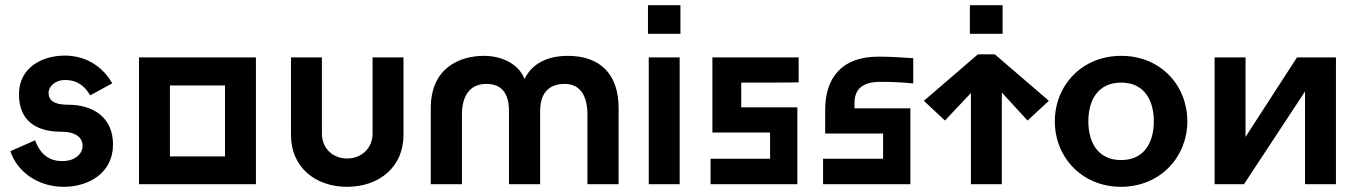

<svg xmlns="http://www.w3.org/2000/svg" viewBox="-20 -709 5237 739"><path d="M225 10H229C320 9 415 -42 415 -153C415 -257 339 -306 241 -306H237C188 -307 167 -322 167 -352C167 -375 191 -401 230 -401H234C284 -400 310 -371 327 -342L412 -388C381 -444 321 -493 234 -495H229C142 -495 53 -449 53 -346C53 -244 119 -204 209 -202H216C272 -202 298 -179 298 -147C298 -122 275 -90 222 -89H219C154 -89 128 -134 115 -169L20 -127C44 -52 122 10 225 10Z M965 0V-488H515V0ZM634 -380H846V-107H634Z M1533 -488H1414V-195C1414 -139 1372 -99 1316 -99C1260 -99 1219 -139 1219 -195V-488H1100V-189C1100 -66 1193 10 1316 10C1439 10 1533 -66 1533 -189Z M1638 0H1758V-268C1758 -337 1786 -386 1852 -386C1915 -386 1939 -345 1939 -281V0H2059V-281C2059 -345 2087 -386 2154 -386C2215 -386 2241 -337 2241 -269V0H2361V-293C2361 -424 2290 -494 2165 -494C2096 -494 2030 -470 1999 -405C1974 -468 1905 -494 1843 -494C1747 -494 1638 -446 1638 -293Z M2596 0V-488H2477V0ZM2474 -579H2599V-689H2474Z M3054 -392V-488H2722V-199H2944V-98H2715V0H3049V-296H2833V-391C2833 -391 3054 -391 3054 -392Z M3361 -491C3220 -491 3156 -410 3156 -285V-195H3379V-98H3148V0H3484V-292H3269V-313C3269 -365 3299 -394 3368 -394C3416 -394 3453 -392 3495 -388V-485C3453 -488 3405 -491 3361 -491Z M3809 -500H3744L3536 -321L3617 -245L3717 -351V0H3836V-353L3935 -245L4017 -321ZM3713 -579H3839V-689H3713Z M4295 10H4300C4448 7 4550 -106 4550 -242C4550 -379 4449 -492 4300 -494H4295C4144 -494 4040 -380 4040 -242C4040 -104 4144 10 4295 10ZM4295 -93C4205 -93 4169 -162 4169 -242C4169 -322 4205 -391 4295 -391H4301C4387 -388 4421 -320 4421 -242C4421 -163 4386 -95 4299 -93Z M4655 0H4768L5003 -357V0H5122V-488H4972L4774 -182V-488H4655Z"/></svg>

Font: FREAK Grotesk Next
Style: Bold
Weight: 700
Width: 3
Designer: La Scuola Open Source
Foundry: La Scuola Open Source
Version: Version 1.000;PS 1.0;hotconv 1.0.72;makeotf.lib2.5.5900